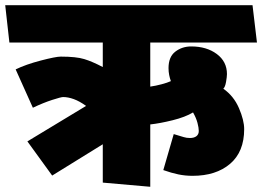

<svg xmlns="http://www.w3.org/2000/svg" viewBox="-31 -700 1005 736"><path d="M363 0V-147L169 -27L74 -158L299 -294Q274 -312 252 -320Q230 -328 211 -328Q203 -328 169 -317Q135 -306 95 -287L29 -434Q68 -453 125.5 -468Q183 -483 202 -483Q261 -483 292 -473.5Q323 -464 363 -443V-537H5L-11 -680H937L954 -537H545V-368Q566 -371 588.5 -377Q611 -383 624 -389Q620 -400 617.5 -412.5Q615 -425 615 -439Q615 -482 641 -502Q667 -522 702 -522Q761 -522 800 -493Q839 -464 839 -416Q839 -406 835.5 -386Q832 -366 825 -360Q865 -332 885 -285.5Q905 -239 905 -205Q905 -118 851 -72Q797 -26 707 -26Q679 -26 652.5 -31.5Q626 -37 595 -48L635 -186Q662 -178 673 -174.5Q684 -171 697 -171Q713 -171 722 -178Q731 -185 731 -198Q731 -210 726 -229Q721 -248 709 -269Q679 -251 630.5 -239Q582 -227 545 -223V16Z"/></svg>

Font: Palanquin Dark
Style: Bold
Weight: 700
Designer: Pria Ravichandran
Version: Version 1.000